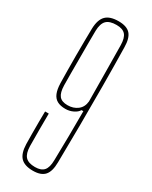

<svg xmlns="http://www.w3.org/2000/svg" viewBox="-210 -850 713 902"><g transform="rotate(30 146.0 -399.0)"><path d="M146.5 6Q101 6 80 -15.8Q59 -37.5 57.5 -87Q57 -107.5 56.8 -141.5Q56.5 -175.5 56.8 -209.5Q57 -243.5 57.5 -264H77.5Q77 -220 77 -175.8Q77 -131.5 77.5 -87Q78.5 -48 94.5 -31Q110.5 -14 146.5 -14Q179.5 -14 194.2 -31Q209 -48 209.5 -87Q211 -151.5 211.8 -219.2Q212.5 -287 212.5 -355H202.5Q194.5 -341 175 -331.5Q155.5 -322 133.5 -322Q106 -322 88.8 -331.5Q71.5 -341 63 -361.5Q54.5 -382 53.5 -415Q53 -441.5 52.5 -480.5Q52 -519.5 52 -563Q52 -606.5 52.5 -645.8Q53 -685 53.5 -711Q55 -760.5 76.8 -782.2Q98.5 -804 145.5 -804Q190 -804 209.5 -782.2Q229 -760.5 229.5 -711Q231.5 -610.5 232 -504.5Q232.5 -398.5 231.8 -292.8Q231 -187 229.5 -87Q229 -37.5 209.5 -15.8Q190 6 146.5 6ZM133.5 -342Q165 -342 187.2 -359Q209.5 -376 212.5 -408Q212 -484 211.2 -559.8Q210.5 -635.5 209.5 -711Q209 -750 194.2 -767Q179.5 -784 145.5 -784Q108 -784 91.2 -767Q74.5 -750 73.5 -711Q73 -686.5 73 -647Q73 -607.5 73 -563Q73 -518.5 73 -479Q73 -439.5 73.5 -415Q74.5 -376 88.2 -359Q102 -342 133.5 -342Z"/></g></svg>

Font: Big Shoulders Display SC Thin
Style: Regular
Weight: 100
Designer: Patric King
Foundry: XO Type Co
Version: Version 2.002